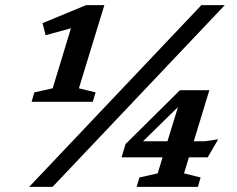

<svg xmlns="http://www.w3.org/2000/svg" viewBox="-20 -727 924 747"><path d="M185 -383.5 256 -617 157.5 -590 145.5 -637 315 -707H386L287 -383.5L352 -367.5L341 -331H103L113.5 -367.5ZM93.5 0 763.5 -707H854.5L184.5 0ZM680 -376H794.5L734 -177.5H777L829 -185L788 -115H715L696 -52.5L760.5 -36.5L750 0H511.5L522.5 -36.5L593.5 -52.5L612.5 -115H453L468.5 -166.5ZM631.5 -177.5 672.5 -310.5 536.5 -177.5Z"/></svg>

Font: Newsreader Caption Medium
Style: Italic
Weight: 500
Italic angle: -17°
Designer: Hugues Gentile
Foundry: Production Type
Version: Version 1.001